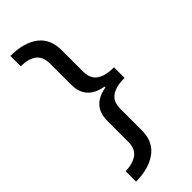

<svg xmlns="http://www.w3.org/2000/svg" viewBox="-281 -749 942 942"><g transform="rotate(-45 190.0 -278.0)"><path d="M32 158V86Q84 84 113.5 62.5Q143 41 143 -8V-153Q143 -256 252 -275V-281Q143 -300 143 -403V-549Q143 -598 114 -620Q85 -642 32 -642V-714Q124 -714 177 -674.5Q230 -635 230 -555V-409Q230 -358 261.5 -336.5Q293 -315 352 -315V-242Q293 -242 261.5 -220.5Q230 -199 230 -149V0Q230 79 175 118.5Q120 158 32 158Z"/></g></svg>

Font: Noto Sans Wancho
Style: Regular
Weight: 400
Designer: Monotype Design Team
Foundry: Monotype Imaging Inc.
Version: Version 2.001; ttfautohint (v1.8.4.7-5d5b)